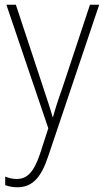

<svg xmlns="http://www.w3.org/2000/svg" viewBox="-20 -549 442 811"><path d="M7 -529 184 -7 149 101C122 180 94 207 50 207C33 207 18 203 2 197V233C19 239 34 242 53 242C117 242 154 201 184 110L399 -529H360L242 -173C225 -126 213 -88 204 -55H202C195 -82 184 -114 164 -175L47 -529Z"/></svg>

Font: Noto Sans Devanagari SemiCondensed ExtraLight
Style: Regular
Weight: 200
Width: 4
Designer: Jelle Bosma - Monotype Design Team
Foundry: Monotype Imaging Inc.
Version: Version 2.004